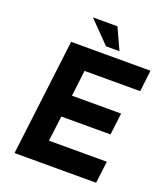

<svg xmlns="http://www.w3.org/2000/svg" viewBox="-162 -1029 992 1141"><g transform="rotate(20 333.5 -458.5)"><path d="M155 -736H657L641 -601H289L269 -437H580L563 -299H252L232 -139H598L581 0H65ZM382 -917 444 -782H359L227 -917Z"/></g></svg>

Font: Josefin Sans Thin
Style: Bold Italic
Weight: 700
Italic angle: -7°
Version: Version 2.000